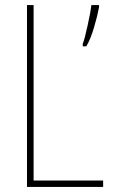

<svg xmlns="http://www.w3.org/2000/svg" viewBox="-20 -734 459 754"><path d="M385 0V-25H112V-714H86V0ZM339 -714Q336 -688 324 -633.5Q312 -579 305 -562V-552H319Q336 -581 349.5 -627Q363 -673 369 -706V-714Z"/></svg>

Font: Noto Sans Display SemiCondensed Thin
Style: Regular
Weight: 250
Width: 4
Designer: Monotype Design team
Foundry: Monotype Imaging Inc.
Version: 1.000